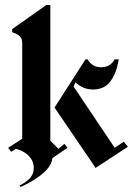

<svg xmlns="http://www.w3.org/2000/svg" viewBox="-20 -659 528 763"><path d="M68.3 -487.5Q68.3 -506.7 57.9 -515.8Q47.5 -525 28.3 -530.8V-543.3L164.2 -639.2H180V-100L212.5 -67.5L235.8 -87.5L248.3 -71.7L188.3 -30.8Q183.3 26.7 62.5 84.2L56.7 78.3Q78.3 69.2 96.2 51.7Q114.2 34.2 114.2 7.5Q114.2 -11.7 103.8 -27.5Q93.3 -43.3 77.9 -52.9Q62.5 -62.5 43.3 -67.5L24.2 -55.8L12.5 -71.7L68.3 -107.5ZM349.2 -303.3Q310 -303.3 280 -331.7L272.5 -315L435.8 -71.7L471.7 -95.8L488.3 -75.8L360 8.3L196.7 -231.7L320 -423.3H328.3Q345.8 -391.7 382.1 -391.7Q418.3 -391.7 435.8 -423.3H451.7Q444.2 -371.7 420 -337.5Q395.8 -303.3 349.2 -303.3Z"/></svg>

Font: Chomsky
Style: Regular
Weight: 400
Version: Version 2.3